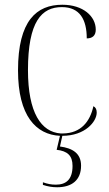

<svg xmlns="http://www.w3.org/2000/svg" viewBox="-20 -563 461 810"><path d="M221 227C283 227 322 197 322 136C322 83 285 62 233 55L243 10C339 10 388 -50 388 -88C388 -101 384 -110 374 -115C360 -50 321 -1 246 0H245H236C154 -6 98 -87 98 -267C98 -473 156 -533 241 -533C317 -533 346 -480 346 -401C369 -401 384 -412 384 -438C384 -494 331 -543 243 -543C135 -543 56 -477 56 -266C56 -74 132 5 233 10L219 69C264 74 286 93 286 137C286 195 258 216 216 216C196 216 181 213 161 206V217C182 224 201 227 221 227Z"/></svg>

Font: Noto Serif Display SemiCondensed ExtraLight
Style: Regular
Weight: 200
Width: 4
Designer: Monotype Design Team
Foundry: Monotype Imaging Inc.
Version: Version 2.009